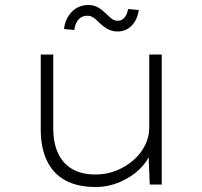

<svg xmlns="http://www.w3.org/2000/svg" viewBox="-20 -738 808 768"><path d="M363 10Q289 10 240.5 -17Q192 -44 167.5 -95.5Q143 -147 143 -220V-520H193V-226Q193 -166 212.5 -124.5Q232 -83 269.5 -61.5Q307 -40 362 -40Q407 -40 446 -56Q485 -72 514.5 -98Q544 -124 560.5 -157.5Q577 -191 577 -227V-520H627V0H579L574 -125L582 -126Q570 -92 538 -61Q506 -30 459.5 -10Q413 10 363 10ZM450 -612Q429 -612 411 -621.5Q393 -631 369 -655Q359 -665 350 -670Q341 -675 329 -675Q308 -675 294.5 -660.5Q281 -646 277 -618L236 -622Q241 -664 267.5 -691Q294 -718 334 -718Q353 -718 369 -710Q385 -702 409 -679Q419 -669 428.5 -662Q438 -655 452 -655Q468 -655 479 -669Q490 -683 492 -702L535 -698Q532 -674 521 -654.5Q510 -635 492 -623.5Q474 -612 450 -612Z"/></svg>

Font: Lexend Giga ExtraLight
Style: Regular
Weight: 250
Version: Version 1.007